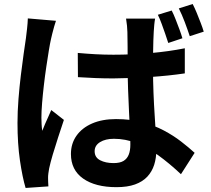

<svg xmlns="http://www.w3.org/2000/svg" viewBox="-20 -863 1040 945"><path d="M362.8 -602.5Q406.4 -598.5 449.8 -596.1Q493.2 -593.7 537.7 -593.7Q629.9 -593.7 720.9 -601.7Q811.9 -609.8 889.6 -625.4V-501.8Q810.9 -490.1 719.7 -484Q628.5 -477.9 537.9 -477.1Q494.3 -477.1 450.9 -478.7Q407.6 -480.3 363.6 -483.3ZM743.4 -771.4Q740.7 -757 739.2 -740.1Q737.7 -723.2 736.7 -706.8Q735.7 -690.7 734.8 -663.4Q733.9 -636.1 733.5 -602.6Q733.1 -569 733.1 -532.8Q733.1 -464.2 735.5 -404.9Q737.9 -345.6 741.3 -295.2Q744.7 -244.8 747.1 -202.5Q749.4 -160.1 749.4 -124.4Q749.4 -85.2 738.8 -51.7Q728.1 -18.3 705.1 6.5Q682 31.2 644.7 44.7Q607.4 58.2 553.4 58.2Q449.4 58.2 389.2 15.9Q329.1 -26.4 329.1 -105Q329.1 -156 356.3 -194.8Q383.6 -233.7 433.4 -255.3Q483.2 -276.9 550.9 -276.9Q621.7 -276.9 680 -261.6Q738.4 -246.2 785.8 -221.1Q833.2 -196 870.9 -166.8Q908.6 -137.7 938 -110.8L870.6 -5.6Q812.7 -59.9 758.6 -98.9Q704.4 -137.9 651 -158.9Q597.6 -179.9 540.8 -179.9Q498.9 -179.9 472.4 -163.5Q445.8 -147.1 445.8 -118.7Q445.8 -88.3 472.8 -74.3Q499.7 -60.3 538.9 -60.3Q570.2 -60.3 587.9 -70.9Q605.6 -81.6 613.6 -101.9Q621.6 -122.2 621.6 -151.4Q621.6 -177.1 619.6 -219.4Q617.6 -261.8 615 -313.6Q612.4 -365.3 610.4 -421.6Q608.4 -478 608.4 -532.3Q608.4 -589.3 608 -636.1Q607.6 -682.8 607 -705Q607 -716.7 605.1 -736.5Q603.1 -756.3 600.4 -771.4ZM255.4 -760.6Q251.8 -750.7 246.7 -732.8Q241.6 -714.9 237.3 -697.5Q233.1 -680.1 231.1 -671.1Q226.4 -650.7 220.5 -615.1Q214.6 -579.4 208 -534.9Q201.3 -490.4 196 -444Q190.6 -397.5 187.2 -355.8Q183.8 -314.1 183.8 -284.1Q183.8 -269.8 184.7 -252.1Q185.5 -234.4 188.1 -219.1Q194.7 -237 202.2 -253.7Q209.6 -270.5 217.5 -287.9Q225.5 -305.2 232.3 -321.4L294.5 -272.9Q280.6 -231.6 266 -186.6Q251.3 -141.7 239.5 -101.6Q227.7 -61.4 221.9 -34Q219.9 -24 218.1 -10Q216.3 3.9 216.6 12.4Q216.8 20.1 217 31.7Q217.2 43.2 218.2 54.4L106 62.1Q90.4 10 78.2 -72.8Q66.1 -155.6 66.1 -257.4Q66.1 -313.7 70.9 -374.9Q75.7 -436.1 82.7 -493.4Q89.6 -550.7 96.4 -598Q103.3 -645.3 107.5 -674.4Q110.3 -695.4 113.2 -722Q116.2 -748.6 117 -772.4ZM825.1 -811.2Q834.9 -792.1 844.5 -767.4Q854.2 -742.7 863.2 -718.4Q872.2 -694.1 877.8 -674.7L808.2 -651.5Q801.2 -673.5 792.8 -697.7Q784.4 -721.9 775.6 -745.9Q766.9 -770 756.9 -790.3ZM928.3 -843.3Q938.3 -824 948.4 -799.4Q958.4 -774.8 967.7 -750.7Q977 -726.7 982.8 -707.2L914 -684.9Q903.3 -717.3 889.3 -754.5Q875.3 -791.7 860.1 -821.6Z"/></svg>

Font: Shanggu Sans SC VF
Style: Regular
Weight: 250
Designer: GuiWonder
Version: Version 1.021